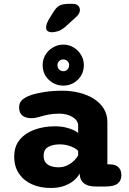

<svg xmlns="http://www.w3.org/2000/svg" viewBox="-20 -950 659 979"><path d="M468 1Q428 1 408 -15.2Q388 -31.5 386.5 -59L386 -66Q379 -50 360.2 -32.8Q341.5 -15.5 311.2 -3.5Q281 8.5 238 8.5Q185 8.5 143 -10.2Q101 -29 76.8 -64.8Q52.5 -100.5 52.5 -151.5Q52.5 -205 81.8 -239Q111 -273 158 -289.5Q205 -306 258.5 -306Q290.5 -306 315.5 -300Q340.5 -294 356.8 -285.8Q373 -277.5 378.5 -272V-310Q378.5 -323 371 -334Q363.5 -345 350.2 -353.2Q337 -361.5 319.5 -366Q302 -370.5 282 -370.5Q253 -370.5 227.8 -365.8Q202.5 -361 182.5 -354.5Q171.5 -351 161.2 -349.2Q151 -347.5 139 -347.5Q111 -347.5 94.2 -360.8Q77.5 -374 77.5 -402.5Q77.5 -428.5 94.8 -442.2Q112 -456 135 -464Q160.5 -473.5 203.8 -480.5Q247 -487.5 298 -487.5Q343.5 -487.5 385 -477Q426.5 -466.5 458.5 -446.2Q490.5 -426 509 -396.2Q527.5 -366.5 527.5 -328V-112H540Q569 -112 584 -97.2Q599 -82.5 599 -56.5Q599 -30 580.5 -14.5Q562 1 517.5 1ZM378.5 -180Q373.5 -187.5 359 -195.5Q344.5 -203.5 325.2 -208.8Q306 -214 285.5 -214Q250 -214 226.2 -201Q202.5 -188 202.5 -156Q202.5 -134.5 212.5 -121.5Q222.5 -108.5 239.8 -102.8Q257 -97 278.5 -97Q304 -97 324.8 -107.8Q345.5 -118.5 359.5 -132.8Q373.5 -147 378.5 -158ZM303.5 -513.5Q260 -513.5 228.8 -543.2Q197.5 -573 197.5 -618Q197.5 -647 211.8 -670.5Q226 -694 250.2 -708.2Q274.5 -722.5 303.5 -722.5Q331.5 -722.5 355.2 -708.2Q379 -694 393.2 -670.2Q407.5 -646.5 407.5 -618.5Q407.5 -573 376.5 -543.2Q345.5 -513.5 303.5 -513.5ZM303.5 -587Q315 -587 323.8 -595.8Q332.5 -604.5 332.5 -618.5Q332.5 -630 323.8 -638.5Q315 -647 303.5 -647Q290 -647 281.5 -638.5Q273 -630 273 -618.5Q273 -604.5 281.5 -595.8Q290 -587 303.5 -587ZM243 -785.5Q232.5 -785.5 223.8 -790.8Q215 -796 215 -810Q215 -826.5 229.5 -852L247 -880Q265.5 -912.5 283.2 -921.5Q301 -930.5 334.5 -930.5H350.5Q368.5 -930.5 378 -921.5Q387.5 -912.5 387.5 -898.5Q387.5 -880 365.5 -861L314.5 -814.5Q294 -797 276.2 -791.2Q258.5 -785.5 243 -785.5Z"/></svg>

Font: Sono ExtraLight Monospace
Style: Bold
Weight: 700
Version: Version 2.112